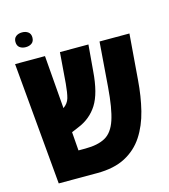

<svg xmlns="http://www.w3.org/2000/svg" viewBox="-111 -831 806 918"><g transform="rotate(-15 292.5 -371.5)"><path d="M66 0 12 -605H160L181 -342Q204 -358 211 -382.5Q218 -407 222 -452L234 -605H375L364 -476Q356 -368 321.5 -313.5Q287 -259 224 -234L191 -220L198 -128H232Q294 -128 331 -148.5Q368 -169 386.5 -224.5Q405 -280 413 -384L430 -605H578L560 -379Q554 -300 537 -231.5Q520 -163 486 -111Q452 -59 396 -29.5Q340 0 256 0ZM83 -670Q65 -670 53 -679Q41 -688 41 -707Q41 -725 53 -734Q65 -743 83 -743Q101 -743 113 -734Q125 -725 125 -707Q125 -688 113 -679Q101 -670 83 -670Z"/></g></svg>

Font: Noto Sans Hebrew ExtraCondensed ExtraBold
Style: Regular
Weight: 800
Width: 2
Designer: Monotype Design Team
Foundry: Monotype Imaging Inc.
Version: Version 2.004; ttfautohint (v1.8.4.7-5d5b)